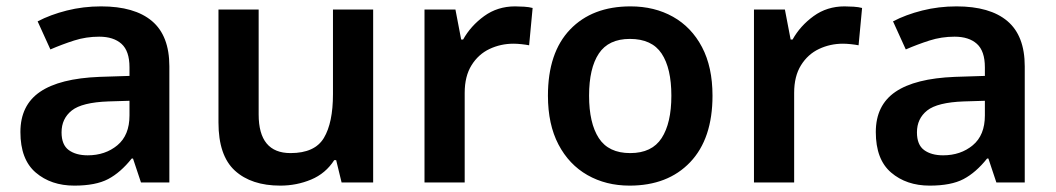

<svg xmlns="http://www.w3.org/2000/svg" viewBox="-20 -572 3310 602"><path d="M297 -552Q402 -552 456.5 -506Q511 -460 511 -364V0H422L397 -75H393Q358 -31 319 -10.5Q280 10 213 10Q140 10 92 -31Q44 -72 44 -158Q44 -242 105.5 -284Q167 -326 292 -331L386 -334V-361Q386 -412 361 -434.5Q336 -457 291 -457Q250 -457 212.5 -445Q175 -433 138 -417L98 -505Q138 -526 189.5 -539Q241 -552 297 -552ZM320 -254Q237 -251 205 -225.5Q173 -200 173 -157Q173 -118 195.5 -101.5Q218 -85 255 -85Q310 -85 348 -116.5Q386 -148 386 -210V-256Z M1150 -542V0H1051L1034 -70H1028Q1001 -28 955.5 -9Q910 10 859 10Q768 10 716.5 -37Q665 -84 665 -188V-542H791V-213Q791 -92 891 -92Q967 -92 995.5 -139.5Q1024 -187 1024 -277V-542Z M1595 -552Q1608 -552 1623.5 -551Q1639 -550 1650 -547L1639 -430Q1629 -432 1615 -433.5Q1601 -435 1590 -435Q1550 -435 1515 -418.5Q1480 -402 1458.5 -367.5Q1437 -333 1437 -281V0H1311V-542H1408L1426 -448H1432Q1456 -491 1498 -521.5Q1540 -552 1595 -552Z M2214 -272Q2214 -137 2144 -63.5Q2074 10 1954 10Q1880 10 1822 -23Q1764 -56 1731 -119Q1698 -182 1698 -272Q1698 -407 1767.5 -479.5Q1837 -552 1957 -552Q2032 -552 2090 -519.5Q2148 -487 2181 -424.5Q2214 -362 2214 -272ZM1827 -272Q1827 -186 1857.5 -139Q1888 -92 1956 -92Q2024 -92 2054.5 -139Q2085 -186 2085 -272Q2085 -358 2054.5 -404Q2024 -450 1955 -450Q1888 -450 1857.5 -404Q1827 -358 1827 -272Z M2628 -552Q2641 -552 2656.5 -551Q2672 -550 2683 -547L2672 -430Q2662 -432 2648 -433.5Q2634 -435 2623 -435Q2583 -435 2548 -418.5Q2513 -402 2491.5 -367.5Q2470 -333 2470 -281V0H2344V-542H2441L2459 -448H2465Q2489 -491 2531 -521.5Q2573 -552 2628 -552Z M2979 -552Q3084 -552 3138.5 -506Q3193 -460 3193 -364V0H3104L3079 -75H3075Q3040 -31 3001 -10.5Q2962 10 2895 10Q2822 10 2774 -31Q2726 -72 2726 -158Q2726 -242 2787.5 -284Q2849 -326 2974 -331L3068 -334V-361Q3068 -412 3043 -434.5Q3018 -457 2973 -457Q2932 -457 2894.5 -445Q2857 -433 2820 -417L2780 -505Q2820 -526 2871.5 -539Q2923 -552 2979 -552ZM3002 -254Q2919 -251 2887 -225.5Q2855 -200 2855 -157Q2855 -118 2877.5 -101.5Q2900 -85 2937 -85Q2992 -85 3030 -116.5Q3068 -148 3068 -210V-256Z"/></svg>

Font: Noto Sans Gurmukhi UI SemiBold
Style: Regular
Weight: 600
Designer: Jelle Bosma - Monotype Design Team
Foundry: Monotype Imaging Inc.
Version: Version 2.004; ttfautohint (v1.8.4.7-5d5b)